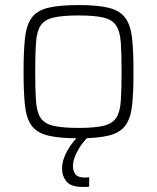

<svg xmlns="http://www.w3.org/2000/svg" viewBox="-20 -538 619 758"><path d="M290 8Q213 8 169 -3Q125 -14 104.5 -42.5Q84 -71 78.5 -122Q73 -173 73 -254Q73 -335 78.5 -386.5Q84 -438 104.5 -467Q125 -496 169 -507Q213 -518 290 -518Q366 -518 410 -507Q454 -496 475 -467Q496 -438 501.5 -386.5Q507 -335 507 -254Q507 -173 501.5 -122Q496 -71 475 -42.5Q454 -14 410 -3Q366 8 290 8ZM290 -33Q354 -33 389 -41.5Q424 -50 439 -73Q454 -96 457 -140Q460 -184 460 -254Q460 -325 457 -369Q454 -413 439 -436.5Q424 -460 389 -468.5Q354 -477 290 -477Q226 -477 190.5 -468.5Q155 -460 140 -436.5Q125 -413 122 -369Q119 -325 119 -254Q119 -184 122 -140Q125 -96 140 -73Q155 -50 190.5 -41.5Q226 -33 290 -33ZM306 200Q261 200 243 179Q225 158 225 127Q225 94 246 56.5Q267 19 300 -10L331 0Q317 12 302.5 32Q288 52 278 75Q268 98 268 118Q268 137 278 150Q288 163 315 163Q318 163 321.5 162.5Q325 162 332 162V199Q324 200 318.5 200Q313 200 306 200Z"/></svg>

Font: Saira ExtraLight
Style: Regular
Weight: 200
Designer: Hector Gatti with collaboration of the Omnibus-Type team
Foundry: Omnibus-Type
Version: Version 1.100; ttfautohint (v1.8.3)